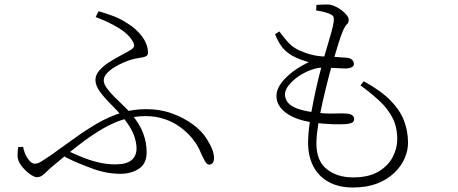

<svg xmlns="http://www.w3.org/2000/svg" viewBox="-20 -794 2040 855"><path d="M516 -20Q499 -20 480 -22Q461 -24 441 -28.5Q421 -33 400 -40Q367 -52 328 -68Q289 -84 245 -109L263 -130Q298 -114 336 -98Q374 -82 414 -72Q454 -62 495 -62Q542 -62 565 -80.5Q588 -99 588 -133Q588 -161 575.5 -194.5Q563 -228 526 -273Q506 -298 477.5 -326Q449 -354 427 -383Q405 -412 405 -438Q405 -461 423.5 -481.5Q442 -502 468.5 -518.5Q495 -535 520.5 -548.5Q546 -562 561 -571Q575 -580 577 -588Q579 -596 571 -610Q553 -642 509 -669Q465 -696 406 -718L419 -744Q455 -734 487 -721.5Q519 -709 549 -689Q587 -666 613 -631Q639 -596 639 -558Q639 -550 633 -545.5Q627 -541 617 -539Q607 -537 594 -535Q581 -533 567 -529Q552 -525 531 -516Q510 -507 489.5 -494.5Q469 -482 455.5 -467Q442 -452 442 -436Q442 -421 455 -402.5Q468 -384 488 -364Q508 -344 528.5 -324.5Q549 -305 563 -289Q601 -244 617 -202Q633 -160 633 -116Q633 -65 598.5 -42.5Q564 -20 516 -20ZM144 -5Q132 -5 111.5 -20Q91 -35 74.5 -57Q58 -79 58 -101Q58 -112 59 -120.5Q60 -129 61 -139L83 -140Q88 -111 103.5 -88Q119 -65 135 -65Q143 -65 150.5 -68Q158 -71 170.5 -79Q183 -87 204 -101Q259 -140 310 -177Q361 -214 411.5 -243.5Q462 -273 516 -290.5Q570 -308 631 -308Q694 -308 747 -288.5Q800 -269 839.5 -239.5Q879 -210 899 -178Q917 -150 925 -129Q933 -108 933 -90Q933 -77 927.5 -69Q922 -61 911 -61Q901 -61 892 -77.5Q883 -94 875 -112Q861 -147 837 -176.5Q813 -206 781 -229Q749 -252 710.5 -264.5Q672 -277 629 -277Q578 -277 531 -262.5Q484 -248 436 -220Q388 -192 334.5 -151Q281 -110 218 -57Q199 -41 187.5 -29.5Q176 -18 166.5 -11.5Q157 -5 144 -5Z M1552 41Q1489 41 1444 16.5Q1399 -8 1375.5 -53Q1352 -98 1352 -158Q1352 -197 1359 -246.5Q1366 -296 1376.5 -347.5Q1387 -399 1398 -444Q1409 -489 1417 -518Q1427 -553 1437.5 -588Q1448 -623 1456 -652Q1464 -681 1466 -697Q1468 -716 1463 -722.5Q1458 -729 1444 -734Q1431 -739 1415.5 -742.5Q1400 -746 1388 -747L1389 -772Q1401 -773 1413.5 -773.5Q1426 -774 1438 -774Q1453 -774 1469.5 -767Q1486 -760 1500.5 -749Q1515 -738 1524 -726.5Q1533 -715 1533 -706Q1533 -693 1525 -686Q1517 -679 1508 -659Q1498 -635 1487.5 -601.5Q1477 -568 1461 -514Q1452 -484 1440 -437Q1428 -390 1416 -337Q1404 -284 1396.5 -235.5Q1389 -187 1389 -155Q1389 -77 1435.5 -40.5Q1482 -4 1552 -4Q1622 -4 1665.5 -30Q1709 -56 1729 -95Q1749 -134 1749 -173Q1749 -228 1728 -269Q1707 -310 1670 -344.5Q1633 -379 1585 -414L1600 -432Q1675 -391 1718 -347.5Q1761 -304 1779 -257Q1797 -210 1797 -158Q1797 -123 1781.5 -88Q1766 -53 1735 -23.5Q1704 6 1658.5 23.5Q1613 41 1552 41ZM1514 -241Q1495 -240 1457.5 -241Q1420 -242 1371 -249Q1296 -260 1253.5 -291.5Q1211 -323 1211 -367Q1211 -394 1230.5 -421.5Q1250 -449 1283 -474Q1316 -499 1355 -517Q1335 -523 1317 -529.5Q1299 -536 1278 -548Q1249 -566 1233 -588.5Q1217 -611 1205 -642L1224 -654Q1244 -626 1264.5 -604Q1285 -582 1314 -569Q1370 -544 1423.5 -542.5Q1477 -541 1522 -537Q1539 -536 1547.5 -528Q1556 -520 1556 -509Q1556 -501 1547.5 -495.5Q1539 -490 1522 -489Q1513 -489 1492.5 -490Q1472 -491 1451 -492Q1430 -493 1418 -493Q1393 -493 1363.5 -482Q1334 -471 1308 -453Q1282 -435 1265.5 -414Q1249 -393 1249 -373Q1249 -359 1257.5 -343.5Q1266 -328 1293 -315Q1320 -302 1376 -294Q1429 -287 1468 -288.5Q1507 -290 1525 -288Q1539 -287 1548 -281Q1557 -275 1557 -264Q1557 -254 1549 -248.5Q1541 -243 1514 -241Z"/></svg>

Font: Noto Serif JP ExtraLight
Style: Regular
Weight: 200
Designer: Ryoko NISHIZUKA  (kana & ideographs); Frank Grießhammer (Latin, Greek & Cyrillic); Wenlong ZHANG  (bopomofo); Sandoll Co
Foundry: Adobe
Version: Version 2.002-H1;hotconv 1.1.0;makeotfexe 2.6.0